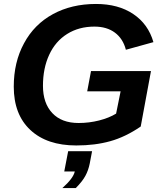

<svg xmlns="http://www.w3.org/2000/svg" viewBox="-20 -718 818 960"><path d="M361.3 9.3Q214.8 9.3 131.8 -68.1Q48.8 -145.5 48.8 -284.7Q48.8 -407.2 100.1 -501.5Q150.9 -596.2 244.4 -647.2Q337.9 -698.2 460 -698.2Q571.3 -698.2 646.2 -647.9Q721.2 -597.7 747.1 -507.3L609.4 -469.2Q595.2 -524.4 554.7 -554.7Q514.2 -585 452.1 -585Q374.5 -585 315.9 -548.3Q257.3 -511.7 226.1 -444.3Q194.8 -377 194.8 -289.1Q194.8 -202.1 241.5 -152.6Q288.1 -103 373 -103Q425.8 -103 475.6 -115.7Q525.4 -128.4 560.5 -149.9L583 -261.2H416L435.1 -362.8H734.9L683.6 -85.4Q607.4 -33.2 531.2 -12Q455.1 9.3 361.3 9.3ZM428.7 99.6Q421.9 133.8 406.7 161.6Q391.6 189.5 358.9 222.2H292Q346.7 173.3 354 139.2H301.3L320.8 38.1H440.4Z"/></svg>

Font: Arimo
Style: Bold Italic
Weight: 700
Italic angle: -12°
Designer: Steve Matteson
Foundry: Monotype Imaging Inc.
Version: Version 1.33